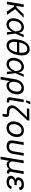

<svg xmlns="http://www.w3.org/2000/svg" viewBox="2592 -3392 1005 6228"><g transform="rotate(90 3094.0 -278.5)"><path d="M210.4 -545.9 120.1 0H32.2L122.6 -545.9ZM557.1 -545.9 242.2 -233.4H125.5L138.2 -311.5H220.7L450.2 -545.9ZM354.5 0 194.8 -235.8 253.4 -305.7 463.9 0Z M772.5 11.7Q701.7 11.7 652.8 -24.7Q604 -61 583.3 -125Q562.5 -189 576.2 -271Q590.3 -355 631.1 -418.2Q671.9 -481.4 731.7 -517.1Q791.5 -552.7 862.8 -552.7Q918.9 -552.7 954.6 -532.2Q990.2 -511.7 1010 -479.2Q1029.8 -446.8 1037.4 -410.4Q1044.9 -374 1045.4 -342.3H1077.1L1068.8 -274.4L1106 0H1022.9L1001.5 -274.4Q999.5 -300.3 994.1 -334.2Q988.8 -368.2 974.9 -400.1Q960.9 -432.1 933.3 -453.1Q905.8 -474.1 859.4 -474.1Q811 -474.1 770.8 -449.2Q730.5 -424.3 702.9 -378.4Q675.3 -332.5 665 -269Q655.3 -207.5 665.3 -162.1Q675.3 -116.7 704.3 -91.8Q733.4 -66.9 779.8 -66.9Q825.2 -66.9 861.6 -88.4Q897.9 -109.9 925.5 -142.3Q953.1 -174.8 971.9 -209.7Q990.7 -244.6 1001 -271.5L1105.5 -545.9H1188.5L1068.4 -271.5L1054.7 -206.5H1027.8Q1014.6 -174.8 994.1 -137.2Q973.6 -99.6 943.4 -65.7Q913.1 -31.7 871.1 -10Q829.1 11.7 772.5 11.7Z M1452.6 11.7Q1376 11.7 1326.9 -32.2Q1277.8 -76.2 1260.7 -156.5Q1243.7 -236.8 1261.2 -347.2L1266.6 -380.4Q1284.2 -489.3 1327.6 -569.8Q1371.1 -650.4 1434.8 -694.8Q1498.5 -739.3 1577.1 -739.3Q1655.8 -739.3 1705.3 -695.1Q1754.9 -650.9 1771.7 -570.3Q1788.6 -489.7 1769 -380.4L1763.2 -347.2Q1743.7 -235.4 1699 -154.8Q1654.3 -74.2 1591.1 -31.2Q1527.8 11.7 1452.6 11.7ZM1465.8 -66.9Q1545.9 -66.9 1598.6 -136.5Q1651.4 -206.1 1671.9 -331.1L1682.6 -396.5Q1703.1 -521.5 1673.6 -591.1Q1644 -660.6 1564 -660.6Q1484.4 -660.6 1431.4 -591.1Q1378.4 -521.5 1357.9 -396.5L1347.2 -331.1Q1326.2 -204.1 1356.9 -135.5Q1387.7 -66.9 1465.8 -66.9ZM1322.3 -327.1 1334.5 -400.4H1710L1697.8 -327.1Z M2057.1 11.7Q1986.3 11.7 1937.5 -24.7Q1888.7 -61 1867.9 -125Q1847.2 -189 1860.8 -271Q1875 -355 1915.8 -418.2Q1956.5 -481.4 2016.4 -517.1Q2076.2 -552.7 2147.5 -552.7Q2203.6 -552.7 2239.3 -532.2Q2274.9 -511.7 2294.7 -479.2Q2314.5 -446.8 2322 -410.4Q2329.6 -374 2330.1 -342.3H2361.8L2353.5 -274.4L2390.6 0H2307.6L2286.1 -274.4Q2284.2 -300.3 2278.8 -334.2Q2273.4 -368.2 2259.5 -400.1Q2245.6 -432.1 2218 -453.1Q2190.4 -474.1 2144 -474.1Q2095.7 -474.1 2055.4 -449.2Q2015.1 -424.3 1987.5 -378.4Q1960 -332.5 1949.7 -269Q1939.9 -207.5 1950 -162.1Q1960 -116.7 1989 -91.8Q2018.1 -66.9 2064.5 -66.9Q2109.9 -66.9 2146.2 -88.4Q2182.6 -109.9 2210.2 -142.3Q2237.8 -174.8 2256.6 -209.7Q2275.4 -244.6 2285.6 -271.5L2390.1 -545.9H2473.1L2353 -271.5L2339.4 -206.5H2312.5Q2299.3 -174.8 2278.8 -137.2Q2258.3 -99.6 2228 -65.7Q2197.8 -31.7 2155.8 -10Q2113.8 11.7 2057.1 11.7Z M2472.7 204.1 2551.8 -272.5Q2565.9 -357.9 2606 -420.7Q2646 -483.4 2706.1 -518.1Q2766.1 -552.7 2839.8 -552.7Q2912.6 -552.7 2961.2 -519.3Q3009.8 -485.8 3029.8 -424.1Q3049.8 -362.3 3036.6 -277.3Q3022.9 -189.5 2982.9 -124.5Q2942.9 -59.6 2884.8 -23.9Q2826.7 11.7 2758.3 11.7Q2706.5 11.7 2678 -5.6Q2649.4 -22.9 2635.7 -45.7Q2622.1 -68.4 2614.7 -84.5H2607.9L2560.5 204.1ZM2757.8 -66.9Q2809.1 -66.9 2847.9 -94.2Q2886.7 -121.6 2912.1 -168.5Q2937.5 -215.3 2946.8 -273.4Q2956.1 -330.6 2946.5 -376Q2937 -421.4 2907.5 -447.8Q2877.9 -474.1 2826.2 -474.1Q2776.4 -474.1 2737.8 -449Q2699.2 -423.8 2674.1 -378.9Q2648.9 -334 2638.7 -273.9Q2628.4 -212.9 2638.7 -166Q2648.9 -119.1 2679 -93Q2709 -66.9 2757.8 -66.9Z M3241.2 3.9Q3179.7 3.9 3154.5 -28.8Q3129.4 -61.5 3139.2 -121.1L3209.5 -545.9H3297.9L3231 -143.1Q3224.6 -106 3231 -90.3Q3237.3 -74.7 3265.1 -74.7Q3279.3 -74.7 3286.9 -75.7Q3294.4 -76.7 3300.8 -78.6L3306.2 -4.4Q3295.4 -1.5 3278.1 1.2Q3260.7 3.9 3241.2 3.9ZM3235.4 -617.2 3275.9 -760.7H3370.1L3296.4 -617.2Z M3671.9 140.1 3687.5 46.4Q3690.4 28.8 3686.8 18.6Q3683.1 8.3 3671.4 4.2Q3659.7 0 3638.2 0H3601.6Q3528.3 0 3480.2 -23.4Q3432.1 -46.9 3411.6 -90.1Q3391.1 -133.3 3400.4 -191.9Q3408.7 -241.7 3434.3 -282.5Q3460 -323.2 3503.4 -368.9Q3546.9 -414.6 3607.9 -478.5L3685.1 -559.6Q3706.5 -582.5 3726.6 -601.1Q3746.6 -619.6 3764.6 -634.8Q3782.7 -649.9 3798.8 -662.6Q3814.9 -675.3 3828.6 -685.5L3822.8 -657.2Q3804.7 -655.3 3783.4 -653.8Q3762.2 -652.3 3739.7 -651.1Q3717.3 -649.9 3695.8 -649.4Q3674.3 -648.9 3655.3 -648.9H3497.1L3510.3 -727.5H3894L3882.8 -660.6L3663.1 -427.7Q3606.4 -367.7 3570.1 -329.8Q3533.7 -292 3514.6 -262.5Q3495.6 -232.9 3489.7 -197.3Q3482.4 -153.3 3498 -127Q3513.7 -100.6 3547.4 -88.6Q3581.1 -76.7 3627.9 -76.7H3652.8Q3722.7 -76.7 3752.7 -47.6Q3782.7 -18.6 3772 44.4L3755.9 140.1Z M4130.4 11.7Q4064.5 11.7 4017.1 -15.9Q3969.7 -43.5 3944.1 -93.8Q3918.5 -144 3918.5 -211.4Q3918.5 -276.4 3938.7 -337.4Q3959 -398.4 3997.3 -447Q4035.6 -495.6 4090.1 -524.2Q4144.5 -552.7 4212.9 -552.7Q4278.8 -552.7 4326.7 -525.4Q4374.5 -498 4400.1 -447.8Q4425.8 -397.5 4425.8 -329.1Q4425.8 -263.2 4405.3 -202.1Q4384.8 -141.1 4345.9 -92.8Q4307.1 -44.4 4252.7 -16.4Q4198.2 11.7 4130.4 11.7ZM4132.3 -66.9Q4182.6 -66.9 4220.9 -90.3Q4259.3 -113.8 4285.2 -152.1Q4311 -190.4 4324.2 -236.3Q4337.4 -282.2 4337.4 -327.1Q4337.4 -368.7 4324.2 -401.9Q4311 -435.1 4283.2 -454.6Q4255.4 -474.1 4210.4 -474.1Q4160.6 -474.1 4122.6 -450.7Q4084.5 -427.2 4058.6 -388.7Q4032.7 -350.1 4019.5 -304Q4006.3 -257.8 4006.3 -212.4Q4006.3 -150.9 4036.1 -108.9Q4065.9 -66.9 4132.3 -66.9Z M4721.7 9.8Q4652.8 9.8 4607.9 -14.9Q4563 -39.6 4545.2 -87.2Q4527.3 -134.8 4538.6 -204.1L4595.2 -545.9H4683.1L4627.4 -208.5Q4619.6 -161.1 4629.6 -130.6Q4639.6 -100.1 4666.3 -85.2Q4692.9 -70.3 4734.9 -70.3Q4777.3 -70.3 4808.8 -85.2Q4840.3 -100.1 4860.4 -130.6Q4880.4 -161.1 4888.2 -208.5L4943.8 -545.9H5031.7L4975.6 -204.1Q4964.4 -135.7 4930.9 -87.9Q4897.5 -40 4844.5 -15.1Q4791.5 9.8 4721.7 9.8Z M5062.5 204.1 5186.5 -545.9H5274.4L5219.7 -214.8Q5211.4 -163.1 5224.1 -131.1Q5236.8 -99.1 5264.4 -84.5Q5292 -69.8 5328.1 -69.8Q5366.2 -69.8 5397.7 -85.2Q5429.2 -100.6 5450.9 -132.6Q5472.7 -164.6 5481 -214.8L5535.6 -545.9H5623.5L5553.7 -123.5Q5549.3 -96.7 5559.1 -86.2Q5568.8 -75.7 5598.6 -75.7H5612.8L5600.1 0H5582.5Q5515.6 0 5486.6 -31Q5457.5 -62 5467.8 -122.6L5476.1 -171.9H5496.1Q5487.3 -117.7 5466.3 -82.5Q5445.3 -47.4 5418.2 -27.8Q5391.1 -8.3 5363.8 -0.2Q5336.4 7.8 5314.5 7.8Q5292.5 7.8 5267.8 -0.2Q5243.2 -8.3 5222.9 -28.1Q5202.6 -47.9 5193.4 -82.8Q5184.1 -117.7 5192.9 -171.9H5212.9L5150.4 204.1Z M5879.4 9.8Q5815.4 9.8 5768.3 -10Q5721.2 -29.8 5698 -65.2Q5674.8 -100.6 5682.6 -147.5Q5686.5 -169.4 5699 -193.4Q5711.4 -217.3 5736.8 -237.8Q5762.2 -258.3 5804.7 -271.2Q5847.2 -284.2 5910.6 -284.2H5986.8L5980.5 -243.2H5915Q5876.5 -243.2 5846.9 -231.2Q5817.4 -219.2 5799.3 -199Q5781.2 -178.7 5776.9 -154.3Q5770 -115.7 5803 -92.3Q5835.9 -68.8 5896.5 -68.8Q5936 -68.8 5961.7 -79.3Q5987.3 -89.8 6003.9 -110.1Q6020.5 -130.4 6032.7 -159.7L6115.7 -140.1Q6097.7 -94.2 6065.7 -60.5Q6033.7 -26.9 5987.3 -8.5Q5940.9 9.8 5879.4 9.8ZM5907.2 -261.7Q5846.2 -261.7 5809.8 -273.2Q5773.4 -284.7 5755.6 -304Q5737.8 -323.2 5733.9 -346.4Q5730 -369.6 5733.9 -393.1Q5742.7 -443.8 5775.6 -479.5Q5808.6 -515.1 5858.9 -533.9Q5909.2 -552.7 5970.7 -552.7Q6030.3 -552.7 6068.4 -535.9Q6106.4 -519 6126.7 -488.5Q6147 -458 6151.9 -416.5L6064 -393.6Q6059.1 -432.1 6034.4 -453.6Q6009.8 -475.1 5958 -475.1Q5903.3 -475.1 5865.7 -451.7Q5828.1 -428.2 5822.8 -389.2Q5817.9 -355.5 5844.5 -336.2Q5871.1 -316.9 5926.8 -316.9H5992.2L5983.4 -261.7Z"/></g></svg>

Font: Inter Variable
Style: Italic
Weight: 400
Italic angle: -9.39999°
Designer: Rasmus Andersson
Foundry: rsms
Version: Version 4.001;git-9221beed3